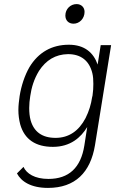

<svg xmlns="http://www.w3.org/2000/svg" viewBox="-20 -725 582 940"><path d="M340 -609C369 -609 394 -634 394 -667C394 -689 378 -705 355 -705C325 -705 300 -681 300 -649C300 -625 316 -609 340 -609ZM473 -504 458 -409C438 -467 394 -506 317 -506C234 -506 168 -469 124 -396C101 -356 84 -305 76 -254C73 -232 70 -209 70 -186C70 -163 73 -139 79 -116C100 -42 155 -6 239 -6C325 -6 376 -52 407 -103L393 -13C376 96 317 151 217 151C150 151 110 125 95 92L63 124C84 164 132 195 215 195C348 195 423 119 445 -14L524 -504ZM399 -147C366 -84 317 -50 252 -50C186 -50 146 -80 130 -136C125 -154 123 -175 123 -196C123 -215 125 -235 128 -254C134 -296 146 -337 171 -378C205 -430 251 -459 313 -460C376 -460 417 -428 432 -367C436 -351 437 -334 437 -314C437 -296 436 -277 433 -257L431 -249C426 -215 416 -181 399 -147Z"/></svg>

Font: Arthouse Owned Light
Style: Italic
Weight: 300
Italic angle: -10°
Designer: Jeremy Tribby
Foundry: Tribby Type
Version: Version 1.000;PS 001.000;hotconv 1.0.88;makeotf.lib2.5.64775